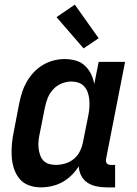

<svg xmlns="http://www.w3.org/2000/svg" viewBox="-20 -797 590 829"><path d="M157 12Q129 12 104.5 3Q80 -6 64 -25.5Q48 -45 40 -70Q32 -95 30.5 -122Q29 -149 31.5 -176.5Q34 -204 40 -231L63 -351Q68 -375 75.5 -398.5Q83 -422 95.5 -444Q108 -466 126 -485Q144 -504 166 -517Q188 -530 212 -536Q236 -542 259 -542Q284 -542 307 -535.5Q330 -529 346.5 -513.5Q363 -498 373 -477.5Q383 -457 387 -434L406 -530H520L438 -111Q437 -106 437.5 -101Q438 -96 441 -92Q444 -88 449 -86.5Q454 -85 459 -85H477V12H440Q417 12 396 7.5Q375 3 358 -8Q341 -19 331 -38Q321 -57 320 -79Q307 -58 288.5 -40Q270 -22 249 -10.5Q228 1 204 6.5Q180 12 157 12ZM221 -85Q241 -85 261.5 -91Q282 -97 298.5 -110.5Q315 -124 324.5 -143Q334 -162 338 -182L362 -302Q365 -318 366 -334.5Q367 -351 365.5 -367Q364 -383 359 -397.5Q354 -412 344 -423.5Q334 -435 319 -440Q304 -445 288 -445Q267 -445 246 -436.5Q225 -428 209.5 -411Q194 -394 186 -374Q178 -354 174 -333L150 -213Q147 -198 146 -183Q145 -168 147 -153.5Q149 -139 154 -125.5Q159 -112 168.5 -102.5Q178 -93 192 -89Q206 -85 221 -85ZM341 -588 224 -723 303 -777 406 -632Z"/></svg>

Font: Lode
Style: Bold Italic
Weight: 700
Italic angle: -11°
Monospace: yes
Designer: Belleve Invis
Foundry: Belleve Invis
Version: Version 29.2.0; ttfautohint (v1.8.3)